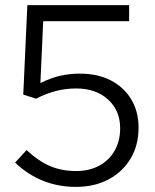

<svg xmlns="http://www.w3.org/2000/svg" viewBox="-20 -720 608 751"><path d="M276.9 11Q139 11 39 -84L84 -133Q130 -90 175.5 -70.5Q221 -51 278 -51Q329.4 -51 368.2 -72Q407 -93 428.5 -130.9Q450 -168.9 450 -218Q450 -287.8 402.5 -330.9Q355 -374 277.6 -374Q238.5 -374 200.2 -364.5Q162 -355 121 -334L71 -350L87 -700H485V-637H149L138 -395Q178 -415 215 -423.5Q252 -432 293 -432Q362 -432 413.3 -405.6Q464.6 -379.2 493.3 -331.4Q522 -283.5 522 -220.8Q522 -152 491 -100Q460 -48 405 -18.5Q350 11 276.9 11Z"/></svg>

Font: Red Hat Display VF
Style: Regular
Weight: 300
Designer: Pentagram, MCKL
Foundry: Pentagram, MCKL
Version: Version 1.023